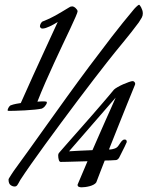

<svg xmlns="http://www.w3.org/2000/svg" viewBox="-20 -780 634 812"><path d="M551.8 -424.8Q551.8 -423.3 550.8 -421.6Q549.8 -419.9 549.8 -418.9Q535.6 -384.3 518.6 -342.3Q503.9 -305.7 484.1 -256.3Q464.4 -207 440.9 -147.9H448.2Q457 -148.9 466.3 -152.3Q475.6 -155.8 481 -164.1Q486.8 -172.9 490.7 -178.2Q494.6 -183.6 497.6 -186Q500.5 -188.5 502.4 -189.2Q504.4 -189.9 506.8 -189.9Q513.2 -189.9 514.6 -186.5Q516.1 -183.1 516.1 -179.2Q516.1 -178.2 507.3 -159.9Q498.5 -141.6 484.9 -115.2Q483.4 -111.3 479 -107.2Q474.6 -103 470.2 -103Q457.5 -102.1 445.8 -101.6Q434.1 -101.1 422.9 -101.1Q414.1 -78.1 405 -55.2Q396 -32.2 387.2 -8.8Q383.8 -3.4 376.2 0.7Q368.7 4.9 359.4 7.3Q350.1 9.8 340.8 11Q331.5 12.2 325.2 12.2Q317.4 12.2 312.7 9.8Q308.1 7.3 308.1 2Q308.1 0 310.1 -3.9Q319.8 -27.3 330.1 -51Q340.3 -74.7 350.1 -98.1Q321.3 -97.2 300 -96.7Q278.8 -96.2 264.6 -95.7Q248 -95.2 236.8 -95.2Q231.4 -95.2 228.8 -103.5Q226.1 -111.8 226.1 -123Q226.1 -128.4 229 -132.8Q229 -132.8 237.1 -142.1Q245.1 -151.4 259 -167.2Q272.9 -183.1 291.3 -203.9Q309.6 -224.6 329.6 -247.3Q349.6 -270 369.9 -293.2Q390.1 -316.4 408 -337.2Q425.8 -357.9 439.9 -374.5Q454.1 -391.1 461.9 -400.9Q466.3 -405.3 477.3 -411.6Q488.3 -418 501 -423.6Q513.7 -429.2 525.1 -433.1Q536.6 -437 541 -437Q545.4 -437 548.6 -433.3Q551.8 -429.7 551.8 -424.8ZM584 -723.1Q584 -713.9 579.6 -705.6Q575.2 -697.3 566.9 -685.1Q552.2 -665 535.2 -643.6Q518.1 -622.1 500.5 -600.6Q482.9 -579.1 465.6 -557.9Q448.2 -536.6 433.1 -517.1Q408.2 -485.4 376.2 -443.8Q344.2 -402.3 309.6 -356.2Q274.9 -310.1 239.3 -262Q203.6 -213.9 171.1 -169.2Q138.7 -124.5 111.3 -85.7Q84 -46.9 65.9 -19Q57.1 -2.4 53 3.2Q48.8 8.8 42 8.8Q32.7 8.8 24.4 2.4Q16.1 -3.9 16.1 -21Q16.1 -22.9 19.8 -28.8Q23.4 -34.7 28.1 -42Q32.7 -49.3 37.8 -56.6Q43 -64 45.9 -67.9Q69.3 -99.6 103.3 -147.2Q137.2 -194.8 178 -251.7Q218.8 -308.6 264.4 -372.1Q310.1 -435.5 357.7 -499.3Q405.3 -563 452.6 -624.3Q500 -685.5 543.9 -737.8Q545.4 -739.7 548.6 -743.4Q551.8 -747.1 555.7 -750.7Q559.6 -754.4 563 -757.1Q566.4 -759.8 568.8 -759.8Q569.3 -759.8 571.8 -756.8Q574.2 -753.9 576.9 -748.8Q579.6 -743.7 581.8 -737.1Q584 -730.5 584 -723.1ZM157.2 -320.8Q147.5 -318.4 127.4 -316.4Q107.4 -314.5 85.4 -313.2Q63.5 -312 44.2 -311.5Q24.9 -311 17.1 -311Q12.2 -311 12.2 -314Q12.2 -316.4 15.1 -323Q18.1 -329.6 23.9 -334Q26.9 -335.4 36.1 -338.1Q45.4 -340.8 67.9 -344.2Q95.2 -405.8 120.4 -461.2Q145.5 -516.6 166.3 -561.5Q187 -606.4 201.9 -638.9Q216.8 -671.4 224.1 -687Q216.3 -682.1 207.5 -677.2Q198.7 -672.4 189.9 -668.2Q181.2 -664.1 173.3 -661.6Q165.5 -659.2 159.2 -659.2Q154.3 -659.2 151.6 -662.6Q148.9 -666 148.9 -668.9Q148.9 -674.3 152.8 -681.4Q156.7 -688.5 162.1 -689.9Q177.2 -695.8 189.7 -701.7Q202.1 -707.5 214.4 -714.4Q226.6 -721.2 240.5 -729.5Q254.4 -737.8 272.9 -749Q276.9 -751.5 279.1 -752.2Q281.2 -752.9 286.1 -752.9Q288.6 -752.9 292.5 -751Q296.4 -749 299.8 -745.8Q303.2 -742.7 305.7 -739Q308.1 -735.4 308.1 -731.9Q308.1 -728 299.8 -708.7Q291.5 -689.5 277.6 -659.9Q263.7 -630.4 245.8 -592.8Q228 -555.2 209 -513.9Q189.9 -472.7 171.6 -430.7Q153.3 -388.7 138.2 -350.1Q147.9 -351.1 156 -351.1Q164.1 -351.1 168 -351.1Q172.4 -351.1 175.3 -350.3Q178.2 -349.6 178.2 -347.2Q178.2 -343.3 175.8 -339.1Q173.3 -335 170.2 -331.1Q167 -327.1 163.3 -324.5Q159.7 -321.8 157.2 -320.8ZM272 -140.1Q290 -141.1 316.2 -142.6Q342.3 -144 371.1 -145Q386.2 -179.7 400.4 -211.9Q414.6 -244.1 427.2 -272.7Q439.9 -301.3 450.7 -325.2Q461.4 -349.1 469.2 -367.2Z"/></svg>

Font: Mervale Script
Style: Regular
Weight: 400
Designer: Astigmatic (AOETI)
Foundry: Astigmatic (AOETI)
Version: Version 1.000